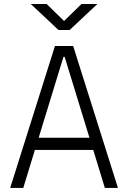

<svg xmlns="http://www.w3.org/2000/svg" viewBox="-20 -918 626 938"><path d="M29.8 0 248.5 -693.4H337.4L556.2 0H492.2L435.5 -185.5H150.4L93.8 0ZM290 -640.1 168.9 -245.1H417L295.9 -640.1ZM265.6 -771.5 130.4 -898.4H208L293 -815.4L377.9 -898.4H455.6L320.3 -771.5Z"/></svg>

Font: Caskaydia Cove Light
Style: Regular
Weight: 300
Monospace: yes
Designer: Aaron Bell
Foundry: Saja Typeworks
Version: Version 4.300; ttfautohint (v1.8.3)